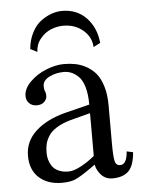

<svg xmlns="http://www.w3.org/2000/svg" viewBox="-49 -686 551 738"><g transform="rotate(-5 226.0 -317.0)"><path d="M326.7 -497.1Q325.2 -535.6 293.9 -562.3Q262.7 -588.9 217.8 -588.9Q193.4 -588.9 169.9 -579.3Q146.5 -569.8 128.7 -548.1Q110.8 -526.4 109.9 -497.1L83.5 -510.7Q86.9 -546.4 101.3 -574Q115.7 -601.6 136 -616.5Q156.2 -631.3 177 -638.7Q197.8 -646 217.8 -646Q274.9 -646 311.3 -608.2Q347.7 -570.3 353.5 -510.7ZM291 -245.1 212.4 -224.6Q180.7 -215.3 159.4 -201.9Q138.2 -188.5 128.2 -172.4Q118.2 -156.2 114.7 -141.4Q111.3 -126.5 111.3 -107.4Q111.3 -94.2 114.7 -81.5Q118.2 -68.8 126.2 -56.4Q134.3 -43.9 150.6 -36.4Q167 -28.8 189.5 -28.8Q210 -28.8 239 -44.7Q268.1 -60.5 291 -80.1ZM355.5 12.2Q329.1 12.2 312.3 -6.1Q295.4 -24.4 291.5 -46.4L268.6 -30.3Q231.4 -4.4 211.9 3.9Q192.4 12.2 160.2 12.2Q106 12.2 72.5 -17.8Q39.1 -47.9 39.1 -102.5Q39.1 -158.2 82 -197.5Q125 -236.8 199.2 -255.4L291 -278.3Q291 -318.4 282.7 -346.4Q274.4 -374.5 260.3 -387.7Q246.1 -400.9 232.7 -406.2Q219.2 -411.6 204.6 -411.6Q173.3 -411.6 147.9 -398.7Q122.6 -385.7 122.6 -364.3Q122.6 -351.6 126 -343.8Q129.4 -337.9 129.4 -325.7Q129.4 -314 119.4 -303.5Q109.4 -293 89.8 -293Q72.3 -293 61 -304Q49.8 -314.9 49.8 -332.5Q49.8 -360.4 75.9 -386.5Q102.1 -412.6 138.7 -427.2Q175.3 -441.9 207.5 -441.9Q231.4 -441.9 252.2 -437.7Q272.9 -433.6 294.2 -421.9Q315.4 -410.2 330.6 -391.6Q345.7 -373 355.2 -341.8Q364.7 -310.5 364.7 -269.5V-122.6Q364.7 -71.8 368.9 -54Q373 -36.1 389.2 -36.1Q415 -36.1 418.5 -86.4L442.9 -81.1Q438.5 -28.8 417.2 -8.3Q396 12.2 355.5 12.2Z"/></g></svg>

Font: Libertinage
Style: f
Weight: 400
Designer: OSP
Foundry: OSP
Version: Version 1.0; 2008; OFL relea